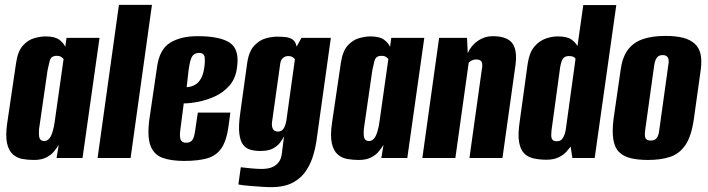

<svg xmlns="http://www.w3.org/2000/svg" viewBox="-20 -651 2915 791"><path d="M120 8Q96 8 73 4Q50 0 33 -15Q16 -30 9 -61Q2 -92 10 -146L46 -390Q53 -440 74.5 -463.5Q96 -487 122 -494Q148 -501 167 -501Q206 -501 224 -487.5Q242 -474 249 -458L254 -495H390L320 0H213L222 -54Q214 -41 202 -26.5Q190 -12 170 -2Q150 8 120 8ZM162 -70Q171 -70 178 -75.5Q185 -81 189.5 -90Q194 -99 197 -109.5Q200 -120 202 -129.5Q204 -139 205 -147L242 -408Q240 -409 237 -412.5Q234 -416 228.5 -418.5Q223 -421 214 -421Q201 -421 194 -415.5Q187 -410 184 -397Q181 -384 176 -362L141 -120Q140 -106 140.5 -96Q141 -86 143.5 -80.5Q146 -75 151 -72.5Q156 -70 162 -70Z M382 0 470 -631H606L518 0Z M738 12Q686 12 650.5 -0.5Q615 -13 600.5 -49.5Q586 -86 595 -157L627 -375Q637 -448 681 -475Q725 -502 794 -502Q888 -502 928 -474Q968 -446 956 -370Q950 -326 924.5 -297.5Q899 -269 864.5 -253.5Q830 -238 796 -231.5Q762 -225 737 -225L723 -117Q719 -87 724.5 -75Q730 -63 747 -63Q763 -63 771.5 -73Q780 -83 784 -113L795 -187H929L922 -135Q914 -73 893 -41.5Q872 -10 834.5 1Q797 12 738 12ZM749 -292Q756 -292 766.5 -294.5Q777 -297 788 -304.5Q799 -312 808 -327.5Q817 -343 821 -369Q825 -392 823.5 -412.5Q822 -433 800 -433Q782 -433 772.5 -420Q763 -407 757 -362Z M1097 120Q1081 120 1059.5 118.5Q1038 117 1017 115.5Q996 114 980.5 112Q965 110 962 109L972 38Q986 40 1013 42.5Q1040 45 1058 45Q1070 45 1083 43Q1096 41 1108 34.5Q1120 28 1129 16Q1138 4 1141 -17L1150 -89Q1145 -79 1135 -65Q1125 -51 1106 -40Q1087 -29 1052 -29Q1031 -29 1012.5 -34Q994 -39 982 -54Q970 -69 966 -100.5Q962 -132 970 -187L998 -389Q1005 -439 1027 -462.5Q1049 -486 1075 -493Q1101 -500 1120 -500Q1141 -500 1158 -498Q1175 -496 1186.5 -487.5Q1198 -479 1202 -459L1222 -495H1343L1286 -87Q1282 -53 1272 -16.5Q1262 20 1242 51Q1222 82 1187 101Q1152 120 1097 120ZM1124 -109Q1135 -109 1142 -114.5Q1149 -120 1153.5 -131Q1158 -142 1160 -156L1195 -407Q1193 -410 1190 -412.5Q1187 -415 1182 -417.5Q1177 -420 1167 -420Q1154 -420 1144.5 -411Q1135 -402 1133 -378L1101 -150Q1099 -137 1101 -129Q1103 -121 1106 -117Q1109 -113 1114 -111Q1119 -109 1124 -109Z M1458 8Q1434 8 1411 4Q1388 0 1371 -15Q1354 -30 1347 -61Q1340 -92 1348 -146L1384 -390Q1391 -440 1412.5 -463.5Q1434 -487 1460 -494Q1486 -501 1505 -501Q1544 -501 1562 -487.5Q1580 -474 1587 -458L1592 -495H1728L1658 0H1551L1560 -54Q1552 -41 1540 -26.5Q1528 -12 1508 -2Q1488 8 1458 8ZM1500 -70Q1509 -70 1516 -75.5Q1523 -81 1527.5 -90Q1532 -99 1535 -109.5Q1538 -120 1540 -129.5Q1542 -139 1543 -147L1580 -408Q1578 -409 1575 -412.5Q1572 -416 1566.5 -418.5Q1561 -421 1552 -421Q1539 -421 1532 -415.5Q1525 -410 1522 -397Q1519 -384 1514 -362L1479 -120Q1478 -106 1478.5 -96Q1479 -86 1481.5 -80.5Q1484 -75 1489 -72.5Q1494 -70 1500 -70Z M1720 0 1789 -495H1904L1907 -432Q1921 -464 1949 -483Q1977 -502 2009 -502Q2043 -502 2064 -493Q2085 -484 2094.5 -467Q2104 -450 2105.5 -426Q2107 -402 2102 -371L2050 0H1914L1965 -365Q1967 -374 1967 -381.5Q1967 -389 1965 -394.5Q1963 -400 1957.5 -403Q1952 -406 1942 -406Q1935 -406 1929 -404Q1923 -402 1918.5 -399Q1914 -396 1911 -393L1856 0Z M2232 7Q2202 7 2178 1.5Q2154 -4 2139 -19.5Q2124 -35 2118.5 -66Q2113 -97 2121 -150L2154 -389Q2161 -435 2181.5 -459Q2202 -483 2228 -492Q2254 -501 2277 -501Q2317 -501 2334.5 -488Q2352 -475 2359 -461L2383 -630H2519L2430 0H2338L2331 -47Q2325 -39 2313.5 -26Q2302 -13 2281.5 -3Q2261 7 2232 7ZM2274 -69Q2283 -69 2289 -72.5Q2295 -76 2299 -82.5Q2303 -89 2306 -97.5Q2309 -106 2311 -118Q2321 -190 2331 -263Q2341 -336 2351 -408Q2351 -410 2348 -413Q2345 -416 2339.5 -418Q2334 -420 2324 -420Q2312 -420 2305 -415Q2298 -410 2294.5 -400.5Q2291 -391 2288 -376L2252 -113Q2251 -102 2251 -94Q2251 -86 2253 -80.5Q2255 -75 2260 -72Q2265 -69 2274 -69Z M2650 8Q2609 8 2579.5 1Q2550 -6 2531.5 -23.5Q2513 -41 2507 -75Q2501 -109 2508 -163L2537 -364Q2544 -415 2566.5 -445.5Q2589 -476 2627.5 -489.5Q2666 -503 2722 -503Q2764 -503 2793.5 -495.5Q2823 -488 2841.5 -471.5Q2860 -455 2866 -428.5Q2872 -402 2867 -364L2839 -164Q2829 -91 2804.5 -54.5Q2780 -18 2741.5 -5Q2703 8 2650 8ZM2661 -72Q2672 -72 2679 -76.5Q2686 -81 2690.5 -91Q2695 -101 2696 -115L2733 -381Q2736 -395 2734.5 -404.5Q2733 -414 2727 -419Q2721 -424 2710 -424Q2699 -424 2692 -419Q2685 -414 2681 -404.5Q2677 -395 2675 -381L2638 -115Q2636 -101 2637 -91Q2638 -81 2644 -76.5Q2650 -72 2661 -72Z"/></svg>

Font: Alumni Sans ExtraBold
Style: Italic
Weight: 800
Italic angle: -8°
Designer: Robert E. Leuschke
Foundry: Robert E. Leuschke
Version: Version 1.016